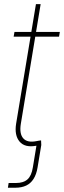

<svg xmlns="http://www.w3.org/2000/svg" viewBox="-20 -691 305 913"><path d="M17.6 201.7 21 179.2Q30.3 179.2 40 179.2Q49.8 179.2 56.2 179.2Q91.3 179.2 110.6 162.1Q129.9 145 136.2 105L153.8 -1.5H176.3L158.7 105Q153.3 138.2 139.6 159.7Q126 181.2 104.5 191.4Q83 201.7 52.7 201.7Q46.4 201.7 36.1 201.7Q25.9 201.7 17.6 201.7ZM264.6 -539.1 260.7 -516.6H44.9L48.8 -539.1ZM150.9 -671.4H173.3L79.1 -102.5Q71.3 -54.7 90.8 -33Q110.4 -11.2 153.8 -20Q158.7 -21 164.6 -22Q170.4 -22.9 175.3 -23.4L176.3 -1.5Q170.4 -1 164.6 0Q158.7 1 152.8 2Q98.1 12.2 73 -17.8Q47.9 -47.9 56.6 -102.5Z"/></svg>

Font: Inter 18pt Thin
Style: Italic
Weight: 250
Italic angle: -9.3988°
Version: Version 4.001;git-66647c0bb